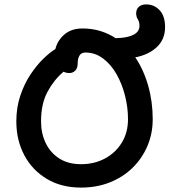

<svg xmlns="http://www.w3.org/2000/svg" viewBox="-20 -840 778 870"><path d="M347 10Q258 10 192 -29.5Q126 -69 90 -137Q54 -205 54 -290Q54 -353 72 -406.5Q90 -460 117.5 -501.5Q145 -543 175 -572.5Q205 -602 231 -618Q240 -656 271.5 -683.5Q303 -711 354 -711Q397 -711 434.5 -699.5Q472 -688 504 -667Q556 -668 584 -682Q612 -696 612 -723Q612 -741 604.5 -752.5Q597 -764 597 -780Q597 -798 609 -809Q621 -820 642 -820Q679 -820 703.5 -793.5Q728 -767 728 -717Q728 -662 691 -627Q654 -592 593 -580Q631 -524 651.5 -451.5Q672 -379 672 -300Q672 -235 648 -178.5Q624 -122 580.5 -79.5Q537 -37 477.5 -13.5Q418 10 347 10ZM166 -290Q166 -236 187 -192Q208 -148 248.5 -122Q289 -96 347 -96Q407 -96 455 -121.5Q503 -147 531.5 -193Q560 -239 560 -300Q560 -353 546.5 -406.5Q533 -460 508 -504Q483 -548 447 -575Q411 -602 367 -602Q348 -602 340 -588Q332 -574 332 -553Q332 -531 321 -520Q310 -509 294 -509Q280 -509 268 -515Q225 -479 195.5 -424.5Q166 -370 166 -290Z"/></svg>

Font: Shantell Sans Normal
Style: Regular
Weight: 500
Designer: Stephen Nixon, Anya Danilova, Shantell Martin
Foundry: Arrow Type
Version: Version 1.009;[a7da0bfa3]